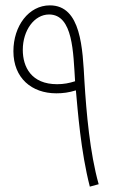

<svg xmlns="http://www.w3.org/2000/svg" viewBox="-20 -694 447 716"><path d="M315 2 348 -7C315 -124 302 -276 295 -389C288 -513 283 -674 166 -674C87 -674 30 -597 30 -503C30 -403 98 -346 190 -346C215 -346 237 -349 263 -357C270 -282 281 -130 315 2ZM65 -508C65 -581 108 -640 163 -640C253 -640 253 -497 260 -391C238 -384 218 -380 193 -380C97 -380 65 -444 65 -508Z"/></svg>

Font: Noto Sans Arabic UI Cn XLt
Style: Regular
Weight: 200
Width: 3
Designer: Monotype Design Team, Nadine Chahine and Nizar Qandah
Foundry: Monotype Imaging Inc.
Version: Version 2.010